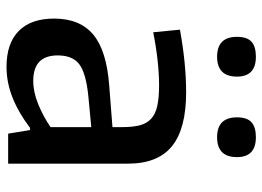

<svg xmlns="http://www.w3.org/2000/svg" viewBox="-128 -672 805 589"><g transform="rotate(90 274.5 -377.5)"><path d="M185 5Q113 5 75 -32.5Q37 -70 37 -141Q37 -220 86 -261Q135 -302 242 -310L370 -320V-349Q370 -382 364.5 -403.5Q359 -425 344.5 -438.5Q330 -452 305 -457.5Q280 -463 242 -463Q207 -463 165.5 -458.5Q124 -454 79 -445L71 -527Q175 -546 263 -546Q375 -546 428.5 -502.5Q482 -459 482 -368V0H390L379 -67H372Q326 -32 279.5 -13.5Q233 5 185 5ZM228 -77Q262 -77 299 -92Q336 -107 370 -130V-255L275 -246Q205 -239 177.5 -218.5Q150 -198 150 -152Q150 -77 228 -77ZM154 -641Q93 -641 93 -702Q93 -733 108 -746.5Q123 -760 154 -760Q215 -760 215 -702Q215 -641 154 -641ZM401 -641Q340 -641 340 -702Q340 -733 355 -746.5Q370 -760 401 -760Q462 -760 462 -702Q462 -641 401 -641Z"/></g></svg>

Font: Encode Sans Normal
Style: Medium
Weight: 500
Designer: Pablo Impallari, Andres Torresi
Foundry: Pablo Impallari, Andres Torresi
Version: Version 1.000; ttfautohint (v1.00) -l 8 -r 50 -G 200 -x 14 -